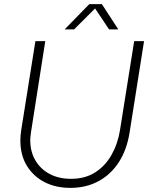

<svg xmlns="http://www.w3.org/2000/svg" viewBox="-20 -900 730 933"><path d="M322 13Q251 13 196.5 -15Q142 -43 110.5 -94.5Q79 -146 79 -217Q79 -229 80 -241.5Q81 -254 83 -267L152 -700H200L131 -260Q130 -250 128.5 -239.5Q127 -229 127 -219Q127 -163 152 -120.5Q177 -78 221.5 -54.5Q266 -31 325 -31Q393 -31 442 -62Q491 -93 521.5 -146.5Q552 -200 563 -267L632 -700H680L610 -258Q597 -174 558.5 -113.5Q520 -53 459.5 -20Q399 13 322 13ZM294 -757 414 -880H475L555 -757H510L442 -859L340 -757Z"/></svg>

Font: MuseoModerno Thin ExtraLight
Style: Italic
Weight: 250
Italic angle: -9°
Version: Version 1.003